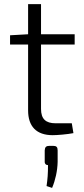

<svg xmlns="http://www.w3.org/2000/svg" viewBox="-20 -651 409 936"><path d="M330 -50H251C203 -50 180 -71 180 -120V-434H344V-484H180V-631H117V-484L29 -479V-434H117V-113C117 -35 157 8 237 8C258 8 308 4 338 -2ZM221 60C205 60 199 66 198 82V135C197 147 204 154 214 154C214 197 212 221 207 256L234 265C250 227 260 182 261 138V82C261 66 255 60 239 60Z"/></svg>

Font: SnT
Style: Regular
Weight: 300
Designer: Natanael Gama
Version: Version 1.001;PS 001.001;hotconv 1.0.70;makeotf.lib2.5.58329